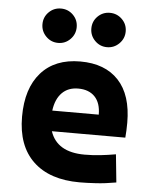

<svg xmlns="http://www.w3.org/2000/svg" viewBox="-54 -801 694 856"><g transform="rotate(5 293.0 -372.5)"><path d="M334 9.8Q199.7 9.8 126.5 -59.8Q53.2 -129.4 53.2 -259.8Q53.2 -386.7 115.5 -457Q177.7 -527.3 291 -527.3Q401.9 -527.3 462.4 -462.4Q522.9 -397.5 522.9 -273.4Q522.9 -238.3 520 -206.5H191.4Q221.7 -115.2 345.7 -115.2Q380.9 -115.2 415 -118.9Q449.2 -122.6 484.9 -128.9L497.6 -3.9Q447.8 4.9 406.7 7.3Q365.7 9.8 334 9.8ZM185.1 -298.3H393.1Q393.1 -350.6 366.5 -378.4Q339.8 -406.2 292 -406.2Q247.1 -406.2 219.5 -378.2Q191.9 -350.1 185.1 -298.3ZM403.3 -601.1Q371.6 -601.1 349.1 -623.8Q326.7 -646.5 326.7 -678.2Q326.7 -710.4 349.1 -732.7Q371.6 -754.9 403.3 -754.9Q435.1 -754.9 457.8 -732.7Q480.5 -710.4 480.5 -678.2Q480.5 -646.5 457.8 -623.8Q435.1 -601.1 403.3 -601.1ZM184.6 -601.1Q152.8 -601.1 130.4 -623.8Q107.9 -646.5 107.9 -678.2Q107.9 -710.4 130.4 -732.7Q152.8 -754.9 184.6 -754.9Q216.3 -754.9 238.8 -732.7Q261.2 -710.4 261.2 -678.2Q261.2 -646.5 238.8 -623.8Q216.3 -601.1 184.6 -601.1Z"/></g></svg>

Font: Cascadia Code NF
Style: Bold
Weight: 700
Monospace: yes
Designer: Aaron Bell
Foundry: Saja Typeworks
Version: Version 2404.023; ttfautohint (v1.8.4)